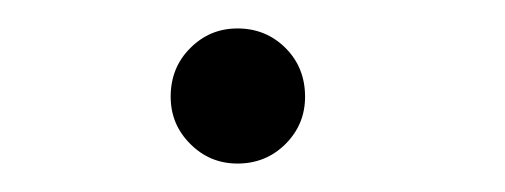

<svg xmlns="http://www.w3.org/2000/svg" viewBox="-20 -103 355 135"><path d="M147 12Q127.5 12 113.8 -1.8Q100 -15.5 100 -35Q100 -55.5 113.8 -69.2Q127.5 -83 147 -83Q167 -83 180.8 -69.2Q194.5 -55.5 194.5 -35Q194.5 -15.5 180.8 -1.8Q167 12 147 12Z"/></svg>

Font: League Spartan Thin
Style: Regular
Weight: 100
Foundry: The League of Moveable Type
Version: Version 2.002